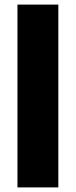

<svg xmlns="http://www.w3.org/2000/svg" viewBox="-20 -749 330 836"><path d="M56 67V-729H234V67Z"/></svg>

Font: Mona Sans Expanded ExtraBold
Style: Regular
Weight: 800
Width: 7
Designer: Deni Anggara
Foundry: GitHub
Version: Version 1.001; ttfautohint (v1.8.4.7-5d5b);gftools[0.9.33]